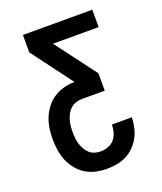

<svg xmlns="http://www.w3.org/2000/svg" viewBox="-136 -824 772 913"><g transform="rotate(-20 250.0 -367.5)"><path d="M248 0Q220 0 192.5 -6Q165 -12 141.5 -26.5Q118 -41 100 -63Q82 -85 71.5 -110.5Q61 -136 56.5 -164Q52 -192 52 -220Q52 -247 56 -274.5Q60 -302 70.5 -327.5Q81 -353 98 -375Q115 -397 138.5 -412Q162 -427 189 -434Q216 -441 243 -441L89 -647V-735H440V-647H209L364 -441V-353H250Q234 -353 219 -348.5Q204 -344 192.5 -334Q181 -324 173 -310Q165 -296 160.5 -281Q156 -266 154.5 -250.5Q153 -235 153 -220Q153 -205 154.5 -189.5Q156 -174 160.5 -159.5Q165 -145 172.5 -131.5Q180 -118 191.5 -107.5Q203 -97 218 -92.5Q233 -88 248 -88Q267 -88 286 -95Q305 -102 317.5 -117Q330 -132 335.5 -151Q341 -170 341 -190H442Q441 -164 435.5 -139Q430 -114 418 -91.5Q406 -69 387.5 -50.5Q369 -32 346.5 -20.5Q324 -9 298.5 -4.5Q273 0 248 0Z"/></g></svg>

Font: Zed Sans Semibold
Style: Regular
Weight: 600
Designer: Belleve Invis
Foundry: Belleve Invis
Version: Version 1.0.0; ttfautohint (v1.8.4)